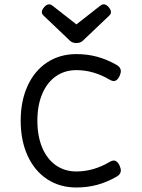

<svg xmlns="http://www.w3.org/2000/svg" viewBox="-20 -834 640 865"><path d="M295.9 -649.9 176.3 -763.7Q168.5 -771 168.5 -779.8Q168.5 -790 179.7 -802.7Q189.9 -814.5 201.2 -814.5Q209 -814.5 216.3 -808.6L324.2 -724.1L432.1 -808.6Q439.5 -814.5 447.3 -814.5Q458.5 -814.5 468.8 -802.7Q480 -790 480 -779.8Q480 -771 472.2 -763.7L352.5 -649.9Q341.8 -640.1 324.2 -640.1Q306.6 -640.1 295.9 -649.9ZM506.3 -541Q524.4 -530.3 524.4 -513.7Q524.4 -504.4 518.1 -490.2Q507.8 -468.8 492.2 -468.8Q485.4 -468.8 475.6 -474.1Q401.9 -518.1 324.2 -518.1Q271.5 -518.1 231.7 -490.2Q191.9 -462.4 170.2 -410.9Q148.4 -359.4 148.4 -290Q148.4 -220.7 170.2 -168.9Q191.9 -117.2 231.7 -89.4Q271.5 -61.5 324.2 -61.5Q401.9 -61.5 475.6 -105.5Q485.4 -110.8 492.2 -110.8Q507.8 -110.8 518.1 -89.4Q524.4 -75.2 524.4 -65.9Q524.4 -49.3 506.3 -38.6Q461.9 -13.2 417.5 -1.2Q373 10.7 324.2 10.7Q249.5 10.7 192.6 -26.6Q135.7 -64 104.5 -132.3Q73.2 -200.7 73.2 -290Q73.2 -379.4 104.5 -447.5Q135.7 -515.6 192.6 -553Q249.5 -590.3 324.2 -590.3Q373 -590.3 417.5 -578.4Q461.9 -566.4 506.3 -541Z"/></svg>

Font: Courier Prime Sans
Style: Regular
Weight: 400
Designer: Alan Dague-Greene
Foundry: Quote-Unquote Apps
Version: Version 3.020